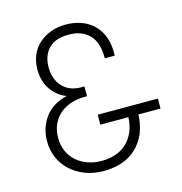

<svg xmlns="http://www.w3.org/2000/svg" viewBox="-106 -807 866 912"><g transform="rotate(-15 326.5 -350.5)"><path d="M630 -208H521V-199Q516 -139 494 -99Q472 -59 440.5 -35Q409 -11 371 -1Q333 9 295 9Q244 9 202.5 -7Q161 -23 131 -51Q101 -79 85 -116Q69 -153 69 -197Q69 -263 106 -313.5Q143 -364 215 -381Q173 -396 143 -436.5Q113 -477 113 -538Q113 -577 126.5 -608.5Q140 -640 165 -662.5Q190 -685 223.5 -697.5Q257 -710 298 -710Q337 -710 370.5 -698.5Q404 -687 429 -664.5Q454 -642 469 -608.5Q484 -575 485 -530V-507H436Q437 -585 399.5 -623Q362 -661 297 -660Q232 -660 199.5 -625.5Q167 -591 167 -534Q167 -476 200.5 -439.5Q234 -403 292 -403H308V-355H296Q260 -355 228.5 -344.5Q197 -334 174 -314.5Q151 -295 137.5 -265.5Q124 -236 124 -199Q124 -162 137 -133Q150 -104 173 -83.5Q196 -63 227.5 -51.5Q259 -40 296 -40Q332 -40 363 -50Q394 -60 417.5 -81Q441 -102 455.5 -133.5Q470 -165 472 -208H334V-257H630Z"/></g></svg>

Font: Tilda Sans Light
Style: Regular
Weight: 300
Designer: ParaType Ltd
Foundry: ParaType Ltd
Version: Version 1.009